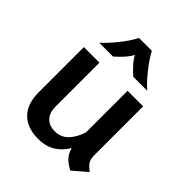

<svg xmlns="http://www.w3.org/2000/svg" viewBox="-197 -817 951 951"><g transform="rotate(45 279.0 -341.5)"><path d="M523 -53 450 10Q417 -7 400 -26.5Q383 -46 376 -74Q353 -34 316 -11Q279 12 226 12Q149 12 107 -30.5Q65 -73 65 -152V-470H174V-161Q174 -120 196 -96.5Q218 -73 258 -73Q300 -73 328 -102Q356 -131 371 -179V-470H480V-126Q480 -102 489 -86.5Q498 -71 523 -53ZM226 -695H316Q339 -652 375.5 -607Q412 -562 440 -539H342Q322 -556 302 -578Q282 -600 271 -621Q260 -600 240 -578Q220 -556 200 -539H103Q130 -562 166.5 -606.5Q203 -651 226 -695Z"/></g></svg>

Font: KoHo SemiBold
Style: Regular
Weight: 600
Designer: Cadson Demak & Katatrad Team
Foundry: Cadson Demak Co.,Ltd.
Version: Version 1.000; ttfautohint (v1.6)